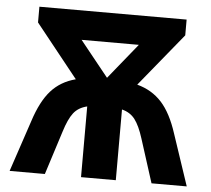

<svg xmlns="http://www.w3.org/2000/svg" viewBox="-51 -769 907 825"><g transform="rotate(5 402.0 -357.0)"><path d="M721 -714V-646L534 -417Q598 -400 640 -354Q682 -308 710 -221L784 0H632L572 -188Q555 -242 534.5 -269Q514 -296 478 -305V0H328V-305Q290 -296 269.5 -269.5Q249 -243 232 -188L172 0H20L94 -221Q122 -308 163 -354Q204 -400 269 -417L86 -646V-714ZM526 -588H279L402 -435Z"/></g></svg>

Font: Noto Sans
Style: Bold
Weight: 700
Designer: Monotype Design Team
Foundry: Monotype Imaging Inc.
Version: Version 2.000;GOOG;noto-source:20170915:90ef993387c0; ttfaut